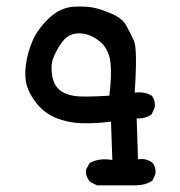

<svg xmlns="http://www.w3.org/2000/svg" viewBox="-20 -427 540 576"><path d="M271 129 251 119Q236 103 238 82L249 62Q278 46 317 53L313 -62Q264 -56 223 -57.5Q182 -59 147.5 -73.5Q113 -88 90.5 -116Q68 -144 60.5 -170Q53 -196 57.5 -231.5Q62 -267 77 -303Q92 -339 126.5 -372Q161 -405 203 -407Q245 -409 271.5 -401.5Q298 -394 323 -382Q348 -370 359 -350Q370 -330 381.5 -305.5Q393 -281 384 -149Q413 -153 435 -140Q447 -126 444 -104L435 -84Q415 -70 390 -72L394 51Q419 47 437 61Q449 75 446 96L437 115Q416 129 386 129ZM308 -140Q316 -202 311 -242Q306 -282 277 -304.5Q248 -327 217 -327Q186 -327 167 -301.5Q148 -276 139.5 -252Q131 -228 137 -197.5Q143 -167 163.5 -153.5Q184 -140 214 -138Q244 -136 308 -140Z"/></svg>

Font: NaniFont Regular
Style: Regular
Weight: 400
Designer: Nanigashitei
Version: Version 1.036